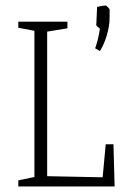

<svg xmlns="http://www.w3.org/2000/svg" viewBox="-20 -672 457 692"><path d="M46 -22 104 -34V-561L46 -572V-594H223V-570L150 -558V-37L350 -33L361 -152H389L393 0H46ZM323 -498Q335 -531 340 -569Q338 -571 332.5 -575Q327 -579 327 -582L330 -647Q335 -648 344.5 -650Q354 -652 361 -652Q363 -652 369 -646Q375 -640 375 -637V-608Q375 -579 365 -545Q355 -511 340 -488Z"/></svg>

Font: Grenze ExtraLight
Style: Regular
Weight: 275
Designer: Renata Polastri
Foundry: Omnibus-Type
Version: Version 1.002; ttfautohint (v1.8)